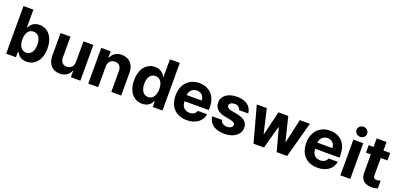

<svg xmlns="http://www.w3.org/2000/svg" viewBox="15 -1758 5738 2756"><g transform="rotate(20 2884.0 -379.5)"><path d="M63.2 0H212.4V-87.4H219.1C240.1 -41.9 285.9 8.9 373.9 8.9C498.2 8.9 595.2 -89.5 595.2 -272C595.2 -459.5 494 -552.6 374.3 -552.6C283 -552.6 239.3 -498.2 219.1 -453.8H214.5V-727.3H63.2ZM211.3 -272.7C211.3 -370 252.5 -432.2 326 -432.2C400.9 -432.2 440.7 -367.2 440.7 -272.7C440.7 -177.6 400.2 -111.5 326 -111.5C253.2 -111.5 211.3 -175.4 211.3 -272.7Z M1045.5 -232.2C1045.8 -159.1 995.7 -120.7 941.4 -120.7C884.2 -120.7 847.3 -160.9 846.9 -225.1V-545.5H695.7V-198.2C696 -70.7 770.6 7.1 880.3 7.1C962.4 7.1 1021.3 -35.2 1045.8 -99.1H1051.5V0H1196.7V-545.5H1045.5Z M1468.8 -315.3C1469.1 -385.7 1511 -426.8 1572.1 -426.8C1632.8 -426.8 1669.4 -387.1 1669 -320.3V0H1820.3V-347.3C1820.3 -474.4 1745.7 -552.6 1632.1 -552.6C1551.1 -552.6 1492.5 -512.8 1468 -449.2H1461.6V-545.5H1317.5V0H1468.8Z M2140.3 8.9C2228.3 8.9 2274.1 -41.9 2295.1 -87.4H2301.5V0H2450.6V-727.3H2299.7V-453.8H2295.1C2274.9 -498.2 2231.2 -552.6 2139.9 -552.6C2020.2 -552.6 1919 -459.5 1919 -272C1919 -89.5 2016 8.9 2140.3 8.9ZM2073.5 -272.7C2073.5 -367.2 2113.3 -432.2 2188.2 -432.2C2261.7 -432.2 2302.9 -370 2302.9 -272.7C2302.9 -175.4 2261 -111.5 2188.2 -111.5C2114 -111.5 2073.5 -177.6 2073.5 -272.7Z M2823.2 10.7C2964.1 10.7 3054.3 -62.5 3071 -169.4H2930C2916.9 -126.8 2877.8 -102.3 2825.6 -102.3C2749.6 -102.3 2703.8 -150.2 2702.1 -234H3073.5V-275.6C3073.5 -460.9 2961.3 -552.6 2817.1 -552.6C2656.6 -552.6 2552.6 -438.6 2552.6 -270.2C2552.6 -97.3 2655.2 10.7 2823.2 10.7ZM2702.1 -327.8C2704.9 -390.3 2752.5 -439.6 2819.6 -439.6C2885.3 -439.6 2930.8 -392.8 2931.1 -327.8Z M3480.5 -381.4 3621.8 -381.7C3611.5 -490.4 3528.8 -552.6 3392.4 -552.6C3254.3 -552.6 3162.3 -487.9 3162.6 -382.8C3162.3 -301.1 3213.8 -248.2 3320.3 -226.9L3414.8 -208.1C3462.4 -198.5 3484 -181.1 3484.7 -153.8C3484 -121.4 3448.9 -98.4 3398.8 -98.4C3345.2 -98.4 3309.3 -121.4 3299.7 -166.9H3149.5C3164.4 -52.2 3254.3 10.7 3398.4 10.7C3536.9 10.7 3638.1 -61.4 3638.5 -169C3638.1 -247.9 3586.6 -295.1 3480.8 -316.8L3382.1 -336.6C3331.3 -347.7 3312.5 -365.1 3312.9 -391.3C3312.5 -424 3349.4 -445.3 3395.2 -445.3C3446 -445.3 3473.7 -417.3 3480.5 -381.4Z M3841.6 0H4001.4L4095.2 -343H4101.9L4195.7 0H4355.8L4503.9 -545.5H4351.2L4268.1 -181.1H4263.5L4174 -545.5H4023.8L3935.7 -179H3930.8L3846.2 -545.5H3693.2Z M4819.2 10.7C4960.2 10.7 5050.4 -62.5 5067.1 -169.4H4926.1C4913 -126.8 4873.9 -102.3 4821.7 -102.3C4745.7 -102.3 4699.9 -150.2 4698.2 -234H5069.6V-275.6C5069.6 -460.9 4957.4 -552.6 4813.2 -552.6C4652.7 -552.6 4548.7 -438.6 4548.7 -270.2C4548.7 -97.3 4651.3 10.7 4819.2 10.7ZM4698.2 -327.8C4701 -390.3 4748.6 -439.6 4815.7 -439.6C4881.4 -439.6 4926.8 -392.8 4927.2 -327.8Z M5168.3 0H5319.6V-545.5H5168.3ZM5162.6 -692.5C5162.6 -650.2 5199.6 -615.8 5244.3 -615.8C5289.4 -615.8 5326.3 -650.2 5326.3 -692.5C5326.3 -734.4 5289.4 -768.8 5244.3 -768.8C5199.6 -768.8 5162.6 -734.4 5162.6 -692.5Z M5730.5 -545.5H5627.8V-676.1H5476.6V-545.5H5402V-431.8H5476.6V-147.7C5475.9 -40.8 5548.7 12.1 5658.4 7.5C5697.4 6 5722.7 -1.8 5737.9 -6.7V-125C5715.6 -117.9 5693.2 -114.3 5679 -114.3C5648.8 -114.3 5627.8 -125.7 5627.8 -167.6V-431.8H5730.5Z"/></g></svg>

Font: Margiela Sans
Style: Bold
Weight: 700
Designer: Stefan Endress, Andreas Faust
Version: Version 1.100;FEAKit 1.0